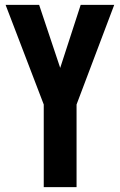

<svg xmlns="http://www.w3.org/2000/svg" viewBox="-20 -770 493 790"><path d="M160 0V-340L3 -750H141L247 -433H209L312 -750H450L295 -340V0Z"/></svg>

Font: Mohave Light
Style: Bold
Weight: 700
Version: Version 2.003